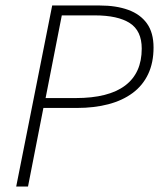

<svg xmlns="http://www.w3.org/2000/svg" viewBox="-20 -679 579 699"><path d="M39 0 170 -659H343Q403 -659 447 -643Q491 -627 515 -593.5Q539 -560 539 -506Q539 -451 519.5 -409.5Q500 -368 463 -340.5Q426 -313 374.5 -299.5Q323 -286 260 -286H138L82 0ZM146 -322H256Q375 -322 435.5 -367.5Q496 -413 496 -502Q496 -567 452.5 -595Q409 -623 325 -623H205Z"/></svg>

Font: Source Sans 3 Light
Style: Italic
Weight: 300
Italic angle: -11°
Designer: Paul D. Hunt
Foundry: Adobe
Version: Version 3.046;hotconv 1.0.118;makeotfexe 2.5.65603